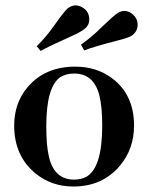

<svg xmlns="http://www.w3.org/2000/svg" viewBox="-20 -677 546 707"><path d="M150.4 -210.9Q150.4 -359.4 203.1 -393.6Q224.6 -406.2 252.9 -406.2Q327.1 -406.2 346.7 -322.3Q356.4 -281.2 356.4 -214.8Q356.4 -57.6 296.9 -25.4Q277.3 -15.6 252.9 -15.6Q179.7 -15.6 160.2 -99.6Q150.4 -141.6 150.4 -210.9ZM256.8 -431.6Q145.5 -431.6 81.1 -355.5Q32.2 -296.9 32.2 -214.8Q32.2 -101.6 112.3 -37.1Q170.9 9.8 250 9.8Q358.4 9.8 422.9 -68.4Q473.6 -129.9 473.6 -214.8Q473.6 -329.1 391.6 -389.6Q335 -431.6 256.8 -431.6ZM292 -571.3Q309.6 -585 308.6 -607.4Q307.6 -637.7 280.3 -651.4Q268.6 -657.2 256.8 -657.2Q242.2 -656.2 228.5 -645.5Q217.8 -636.7 181.6 -585.9Q149.4 -540 115.2 -506.8L129.9 -489.3Q154.3 -503.9 243.2 -543.9Q279.3 -559.6 292 -571.3ZM463.9 -544.9Q482.4 -556.6 486.3 -578.1Q490.2 -609.4 463.9 -627.9Q454.1 -634.8 443.4 -636.7Q425.8 -637.7 413.1 -628.9Q400.4 -621.1 355.5 -578.1Q316.4 -539.1 278.3 -512.7L290 -491.2Q320.3 -503.9 415 -528.3Q450.2 -537.1 463.9 -544.9Z"/></svg>

Font: Abhaya Libre
Style: Bold
Weight: 700
Designer: Pushpananda Ekanayake, Sol Matas, Pathum Egodawatta
Foundry: Mooniak
Version: Version 1.050 ; ttfautohint (v1.6)